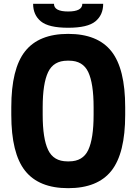

<svg xmlns="http://www.w3.org/2000/svg" viewBox="-20 -970 713 1003"><path d="M336 13Q183 13 111 -78Q39 -169 39 -370V-410Q39 -611 111 -702Q183 -793 336 -793Q490 -793 562 -702Q634 -611 634 -410V-370Q634 -169 562 -78Q490 13 336 13ZM332 -127H341Q413 -127 441 -186.5Q469 -246 469 -370V-410Q469 -534 441 -593.5Q413 -653 341 -653H332Q260 -653 231.5 -593.5Q203 -534 203 -410V-370Q203 -246 231.5 -186.5Q260 -127 332 -127ZM153 -950H262Q262 -910 336 -910Q410 -910 410 -950H519Q519 -892 478.5 -858.5Q438 -825 336 -825Q234 -825 193.5 -858.5Q153 -892 153 -950Z"/></svg>

Font: Cooper Hewitt
Style: Bold
Weight: 711
Designer: Village Type and Design LLC
Foundry: Cooper Hewitt Smithsonian Design Museum
Version: 1.000